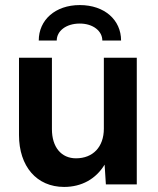

<svg xmlns="http://www.w3.org/2000/svg" viewBox="-20 -728 625 758"><path d="M233 10C303 10 359 -22 393 -78L398 0H520V-500H390V-220C390 -148 347 -103 280 -103C222 -103 185 -147 185 -218V-500H55V-195C55 -71 125 10 233 10ZM384 -568H458C458 -649 393 -708 295 -708C198 -708 133 -649 133 -568H204C204 -605 240 -635 295 -635C348 -635 384 -605 384 -568Z"/></svg>

Font: Gully SemiBold
Style: Regular
Weight: 600
Designer: jaikishan Patel
Foundry: MagicType
Version: Version 1.000;Glyphs 3.2 (3242)